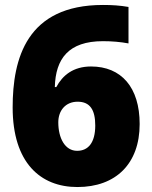

<svg xmlns="http://www.w3.org/2000/svg" viewBox="-20 -744 612 774"><path d="M31 -311C31 -88 143 10 292 10C447 10 543 -84 543 -244C543 -392 469 -476 347 -476C275 -476 232 -440 207 -393H201C204 -507 256 -578 395 -578C432 -578 465 -575 498 -569V-716C463 -722 432 -724 395 -724C87 -724 31 -507 31 -311ZM291 -136C242 -136 215 -187 215 -251C215 -298 244 -334 293 -334C343 -334 364 -301 364 -238C364 -168 335 -136 291 -136Z"/></svg>

Font: Noto Sans Sinhala UI Black
Style: Regular
Weight: 900
Designer: Jelle Bosma - Monotype Design Team
Foundry: Monotype Imaging Inc.
Version: Version 2.006